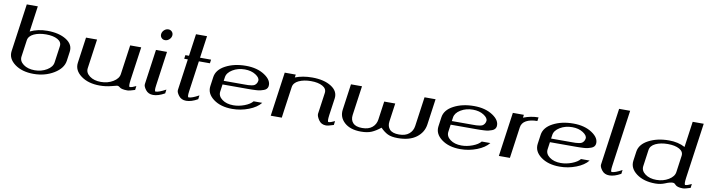

<svg xmlns="http://www.w3.org/2000/svg" viewBox="-29 -1446 7870 2141"><g transform="rotate(10 3906.0 -375.0)"><path d="M272.5 -750 231.4 -458Q319.3 -500 424.8 -500Q558.6 -500 640.6 -448.2Q722.7 -396.5 710.9 -312.5L696.3 -208Q683.6 -121.1 583.5 -60.5Q483.4 0 354.5 0Q223.6 0 141.6 -61Q59.6 -122.1 71.3 -208L147.5 -750ZM216.8 -354.5 190.4 -167Q183.6 -115.2 232.9 -78.6Q282.2 -42 360.4 -42Q437.5 -42 498 -78.6Q558.6 -115.2 565.4 -167L591.8 -354.5Q598.6 -403.3 549.3 -430.7Q500 -458 418.9 -458Q337.9 -458 280.8 -431.2Q223.6 -404.3 216.8 -354.5Z M1487.3 -500 1433.6 -121.1Q1422.9 -42 1438.5 -42Q1461.9 -42 1508.8 -65.4L1502.9 -20.5Q1441.4 0 1417 0Q1383.8 0 1362.3 -4.9Q1340.8 -9.8 1334 -16.1Q1327.1 -22.5 1318.4 -27.3Q1309.6 -32.2 1296.9 -32.2Q1294.9 -32.2 1232.9 -16.1Q1170.9 0 1104.5 0Q973.6 0 891.6 -61Q809.6 -122.1 821.3 -208L862.3 -500H987.3L940.4 -167Q933.6 -115.2 982.9 -78.6Q1032.2 -42 1110.4 -42Q1187.5 -42 1248 -78.6Q1308.6 -115.2 1315.4 -167L1362.3 -500Z M1752 -750Q1777.3 -750 1793.5 -731.4Q1809.6 -712.9 1805.7 -687.5Q1801.8 -662.1 1780.8 -643.6Q1759.8 -625 1734.4 -625Q1708 -625 1692.4 -643.6Q1676.8 -662.1 1680.7 -687.5Q1684.6 -712.9 1705.1 -731.4Q1725.6 -750 1752 -750ZM1779.3 -500 1724.6 -110.4Q1714.8 -42 1730.5 -42Q1767.6 -42 1845.7 -85L1839.8 -41Q1767.6 0 1709 0Q1654.3 0 1624.5 -39.1Q1594.7 -78.1 1598.6 -103.5L1654.3 -500Z M2188.5 -750 2153.3 -500H2278.3L2272.5 -458H2147.5L2098.6 -110.4Q2088.9 -42 2104.5 -42Q2141.6 -42 2219.7 -85Q2219.7 -85 2213.9 -41Q2142.6 0 2083 0Q2028.3 0 1998.5 -39.1Q1968.8 -78.1 1972.7 -103.5L2022.5 -458H1981.4L1987.3 -500H2028.3L2063.5 -750Z M2961.9 -318.4Q2959 -301.8 2948.2 -289.6Q2937.5 -277.3 2917.5 -270Q2897.5 -262.7 2879.4 -258.3Q2861.3 -253.9 2832 -252.4Q2802.7 -251 2786.1 -250.5Q2769.5 -250 2741.2 -250H2452.1L2440.4 -167Q2433.6 -115.2 2482.9 -78.6Q2532.2 -42 2610.4 -42Q2671.9 -42 2734.9 -65.9Q2797.9 -89.8 2826.2 -125H2923.8Q2879.9 -69.3 2790.5 -34.7Q2701.2 0 2604.5 0Q2473.6 0 2391.6 -61Q2309.6 -122.1 2321.3 -208L2335.9 -312.5Q2347.7 -397.5 2444.8 -448.7Q2542 -500 2674.8 -500Q2802.7 -500 2887.2 -443.8Q2971.7 -387.7 2961.9 -318.4ZM2837.9 -359.4Q2841.8 -393.6 2792 -425.8Q2742.2 -458 2668.9 -458Q2590.8 -458 2530.8 -421.4Q2470.7 -384.8 2463.9 -333L2458 -292H2690.4Q2720.7 -292 2735.8 -292.5Q2751 -293 2772.5 -296.4Q2793.9 -299.8 2805.2 -306.6Q2816.4 -313.5 2825.7 -326.7Q2835 -339.8 2837.9 -359.4Z M3237.3 -500 3232.4 -466.8Q3317.4 -500 3424.8 -500Q3558.6 -500 3640.6 -448.2Q3722.7 -396.5 3710.9 -312.5L3683.6 -121.1Q3672.9 -42 3688.5 -42Q3711.9 -42 3758.8 -65.4L3752.9 -20.5Q3691.4 0 3667 0Q3612.3 0 3583.5 -43.5Q3554.7 -86.9 3557.6 -113.3L3591.8 -354.5Q3598.6 -403.3 3549.3 -430.7Q3500 -458 3418.9 -458Q3337.9 -458 3280.8 -431.2Q3223.6 -404.3 3216.8 -354.5L3177.7 -79.1L3167 0H3042L3112.3 -500Z M4820.3 -500Q4820.3 -500 4779.3 -208Q4766.6 -116.2 4689.5 -58.1Q4612.3 0 4479.5 0Q4407.2 0 4365.7 -20Q4324.2 -40 4282.2 -83Q4228.5 -40 4181.2 -20Q4133.8 0 4062.5 0Q3940.4 0 3874.5 -60.1Q3808.6 -120.1 3821.3 -208L3862.3 -500H3987.3L3940.4 -167Q3932.6 -111.3 3963.9 -76.7Q3995.1 -42 4068.4 -42Q4141.6 -42 4182.6 -76.7Q4223.6 -111.3 4231.4 -167L4260.7 -375H4385.7L4356.4 -167Q4348.6 -111.3 4379.9 -76.7Q4411.1 -42 4485.4 -42Q4558.6 -42 4599.6 -76.7Q4640.6 -111.3 4648.4 -167L4695.3 -500Z M5544.9 -318.4Q5542 -301.8 5531.2 -289.6Q5520.5 -277.3 5500.5 -270Q5480.5 -262.7 5462.4 -258.3Q5444.3 -253.9 5415 -252.4Q5385.7 -251 5369.1 -250.5Q5352.5 -250 5324.2 -250H5035.2L5023.4 -167Q5016.6 -115.2 5065.9 -78.6Q5115.2 -42 5193.4 -42Q5254.9 -42 5317.9 -65.9Q5380.9 -89.8 5409.2 -125H5506.8Q5462.9 -69.3 5373.5 -34.7Q5284.2 0 5187.5 0Q5056.6 0 4974.6 -61Q4892.6 -122.1 4904.3 -208L4918.9 -312.5Q4930.7 -397.5 5027.8 -448.7Q5125 -500 5257.8 -500Q5385.7 -500 5470.2 -443.8Q5554.7 -387.7 5544.9 -318.4ZM5420.9 -359.4Q5424.8 -393.6 5375 -425.8Q5325.2 -458 5252 -458Q5173.8 -458 5113.8 -421.4Q5053.7 -384.8 5046.9 -333L5041 -292H5273.4Q5303.7 -292 5318.8 -292.5Q5334 -293 5355.5 -296.4Q5377 -299.8 5388.2 -306.6Q5399.4 -313.5 5408.7 -326.7Q5418 -339.8 5420.9 -359.4Z M5986.3 -500 5980.5 -458Q5902.3 -458 5854.5 -431.6Q5806.6 -405.3 5799.8 -354.5L5750 0H5625L5695.3 -500H5820.3L5815.4 -466.8Q5900.4 -500 5986.3 -500Z M6668.9 -318.4Q6666 -301.8 6655.3 -289.6Q6644.5 -277.3 6624.5 -270Q6604.5 -262.7 6586.4 -258.3Q6568.4 -253.9 6539.1 -252.4Q6509.8 -251 6493.2 -250.5Q6476.6 -250 6448.2 -250H6159.2L6147.5 -167Q6140.6 -115.2 6189.9 -78.6Q6239.3 -42 6317.4 -42Q6378.9 -42 6441.9 -65.9Q6504.9 -89.8 6533.2 -125H6630.9Q6586.9 -69.3 6497.6 -34.7Q6408.2 0 6311.5 0Q6180.7 0 6098.6 -61Q6016.6 -122.1 6028.3 -208L6043 -312.5Q6054.7 -397.5 6151.9 -448.7Q6249 -500 6381.8 -500Q6509.8 -500 6594.2 -443.8Q6678.7 -387.7 6668.9 -318.4ZM6544.9 -359.4Q6548.8 -393.6 6499 -425.8Q6449.2 -458 6376 -458Q6297.9 -458 6237.8 -421.4Q6177.7 -384.8 6170.9 -333L6165 -292H6397.5Q6427.7 -292 6442.9 -292.5Q6458 -293 6479.5 -296.4Q6501 -299.8 6512.2 -306.6Q6523.4 -313.5 6532.7 -326.7Q6542 -339.8 6544.9 -359.4Z M6979.5 -750 6889.6 -110.4Q6879.9 -42 6895.5 -42Q6932.6 -42 7010.7 -85Q7010.7 -85 7004.9 -41Q6932.6 0 6874 0Q6819.3 0 6789.6 -39.1Q6759.8 -78.1 6763.7 -103.5L6854.5 -750Z M7587.9 -43Q7555.7 -43 7505.4 -21.5Q7455.1 0 7394.5 0Q7263.7 0 7181.6 -61Q7099.6 -122.1 7111.3 -208L7126 -312.5Q7137.7 -397.5 7234.9 -448.7Q7332 -500 7464.8 -500Q7568.4 -500 7646.5 -458L7687.5 -750H7812.5L7723.6 -121.1Q7712.9 -42 7728.5 -42Q7752 -42 7798.8 -65.4L7793 -20.5Q7731.4 0 7707 0Q7673.8 0 7652.8 -6.8Q7631.8 -13.7 7625 -21.5Q7618.2 -29.3 7609.4 -36.1Q7600.6 -43 7587.9 -43ZM7605.5 -167 7631.8 -354.5Q7638.7 -403.3 7589.4 -430.7Q7540 -458 7459 -458Q7377.9 -458 7320.8 -431.2Q7263.7 -404.3 7256.8 -354.5L7230.5 -167Q7223.6 -115.2 7272.9 -78.6Q7322.3 -42 7400.4 -42Q7477.5 -42 7538.1 -78.6Q7598.6 -115.2 7605.5 -167Z"/></g></svg>

Font: okolaks
Style: BoldItalic
Weight: 600
Width: 8
Italic angle: -8°
Version: Version 000.6.0